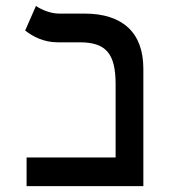

<svg xmlns="http://www.w3.org/2000/svg" viewBox="-20 -632 626 652"><path d="M70.3 0H466.8V-398.9C466.8 -520.5 397 -585.9 266.6 -585.9H179.7C148.9 -585.9 116.7 -601.6 102.1 -611.8L65.4 -528.3C91.3 -508.3 127.9 -488.3 175.8 -488.3H251C338.9 -488.3 372.6 -451.2 372.6 -346.2V-97.2H70.3Z"/></svg>

Font: Cascadia Mono NF
Style: Regular
Weight: 400
Monospace: yes
Designer: Aaron Bell
Foundry: Saja Typeworks
Version: Version 2404.023